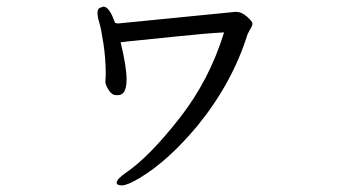

<svg xmlns="http://www.w3.org/2000/svg" viewBox="-20 -510 1040 581"><path d="M328 -441Q334 -439 337.5 -439Q341 -439 691 -474H696Q711 -474 727.5 -459.5Q744 -445 744 -438.5Q744 -432 735 -418L729 -406Q683 -259 578 -130Q489 -23 402 29Q365 51 349 51Q333 51 333 43Q333 32 362 12Q432 -36 523 -152Q614 -268 658 -412Q602 -409 517 -400Q432 -391 395 -387.5Q358 -384 345 -382Q363 -308 363 -270.5Q363 -233 348 -225Q345 -222 332 -222Q319 -222 309.5 -236.5Q300 -251 299 -261V-266L300 -285Q300 -332 293 -378Q286 -424 280.5 -441.5Q275 -459 275 -471.5Q275 -484 284 -487L293 -490Q311 -490 328 -441Z"/></svg>

Font: LXGW Bright TC
Style: Regular
Weight: 400
Designer: Christian Thalmann (Catharsis Fonts)
Foundry: LXGW / Christian Thalmann (Catharsis Fonts) / Fontworks Inc.
Version: Version 5.501